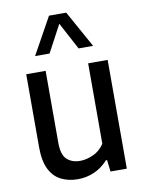

<svg xmlns="http://www.w3.org/2000/svg" viewBox="-90 -871 714 945"><g transform="rotate(-10 267.0 -399.0)"><path d="M222.5 9.5Q176.5 9.5 139.8 -8.5Q103 -26.5 82 -67.8Q61 -109 61 -178.5V-543.5H158V-184Q158 -123.5 183.2 -100.5Q208.5 -77.5 249 -77.5Q278.5 -77.5 313 -92.2Q347.5 -107 370.5 -141.5V-543.5H468V0H386.5L379.5 -58.5H374Q343.5 -24.5 304.5 -7.5Q265.5 9.5 222.5 9.5ZM119.5 -624 221.5 -808H307.5L409.5 -624H337L264.5 -760L192 -624Z"/></g></svg>

Font: Encode Sans Semi Condensed Medium
Style: Regular
Weight: 500
Width: 4
Designer: Multiple Designers
Foundry: Impallari Type
Version: Version 3.000; ttfautohint (v1.8.3) -l 8 -r 50 -G 200 -x 14 